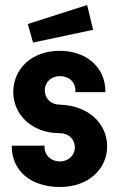

<svg xmlns="http://www.w3.org/2000/svg" viewBox="-20 -731 482 767"><path d="M219 16C336 16 408 -58 408 -146C408 -235 337 -309 219 -313C183 -313 159 -337 159 -371C159 -403 185 -427 220 -427C255 -427 281 -403 281 -371V-363H401V-366C401 -461 326 -528 219 -528C103 -528 33 -453 33 -363C33 -276 104 -199 219 -199C254 -199 279 -175 279 -142C279 -110 253 -86 219 -86C185 -86 158 -110 158 -142V-149H27V-146C27 -50 102 16 219 16ZM112 -561 352 -612 328 -711 91 -635Z"/></svg>

Font: Lineal
Style: Bold
Weight: 700
Designer: Created by Frank Adebiaye with contributions from Anton Moglia & Ariel Martín Pérez
Created by Frank ADEBIAYE with FontF
Foundry: Velvetyne Type Foundry
Version: Version 2.000;Glyphs 3.2 (3227)